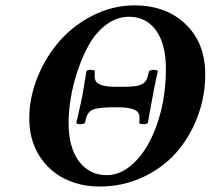

<svg xmlns="http://www.w3.org/2000/svg" viewBox="-20 -678 777 708"><path d="M456.1 -616.2Q410.6 -616.2 372.1 -587.2Q333.5 -558.1 308.6 -513.9Q283.7 -469.7 265.9 -416Q248 -362.3 240.5 -313.7Q232.9 -265.1 232.9 -226.1Q232.9 -134.3 271 -83.3Q309.1 -32.2 374 -32.2Q420.9 -32.2 463.6 -68.1Q506.3 -104 536.4 -165.3Q566.4 -226.6 581.1 -303.2Q591.8 -363.3 591.8 -422.9Q591.8 -516.1 555.2 -566.2Q518.6 -616.2 456.1 -616.2ZM407.2 -357.9H432.1Q462.9 -357.9 482.9 -360.8Q501 -364.3 510.3 -371.8Q519.5 -379.4 523.9 -393.1L525.4 -398.9Q527.3 -404.8 527.8 -408.2Q528.3 -409.2 528.8 -411.9Q529.3 -414.6 529.8 -416Q532.7 -418.9 537.1 -418.9Q543.5 -421.4 551.3 -420.4Q559.1 -419.4 562 -416Q548.8 -359.9 524.9 -224.1Q521 -221.2 512.9 -220.2Q504.9 -219.2 499 -221.2Q496.1 -221.2 493.2 -224.1Q493.2 -225.1 493.7 -227.5Q494.1 -230 494.1 -231V-244.1Q494.1 -252 493.2 -255.9Q484.4 -282.2 417 -282.2H392.1Q357.9 -282.2 332 -276.9Q318.4 -273.4 311 -266.4Q303.7 -259.3 298.8 -247.1L296.9 -241.2Q295.4 -235.4 294.9 -231.9Q294.4 -231 293.9 -228.3Q293.5 -225.6 293 -224.1Q287.1 -221.2 286.1 -221.2Q279.3 -219.2 271.7 -220.2Q264.2 -221.2 261.2 -224.1Q280.3 -306.2 282.2 -317.9Q282.7 -319.3 283.2 -322.5Q283.7 -325.7 284.2 -327.1Q292.5 -374.5 298.8 -416Q302.2 -419.4 310.3 -420.4Q318.4 -421.4 324.2 -418.9Q328.6 -418.9 330.1 -416Q330.1 -415 329.6 -412.6Q329.1 -410.2 329.1 -409.2V-396Q329.1 -387.7 331.1 -383.8Q338.9 -357.9 407.2 -357.9ZM347.2 9.8Q274.9 9.8 216.6 -19.8Q158.2 -49.3 123 -106.9Q87.9 -164.6 87.9 -241.2Q87.9 -318.4 118.7 -394Q149.4 -469.7 200.7 -527.8Q252 -585.9 324.7 -622.1Q397.5 -658.2 476.1 -658.2Q591.8 -658.2 664.3 -588.9Q736.8 -519.5 736.8 -403.8Q736.8 -321.8 708 -246.3Q679.2 -170.9 628.9 -114.3Q578.6 -57.6 505.1 -23.9Q431.6 9.8 347.2 9.8Z"/></svg>

Font: Common Serif
Style: Bold Italic
Weight: 700
Italic angle: -12°
Designer: Philipp H. Poll, Khaled Hosny
Foundry: Stefan Peev, Context Ltd.
Version: Version 1.026